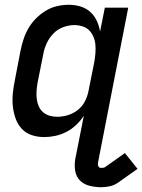

<svg xmlns="http://www.w3.org/2000/svg" viewBox="-20 -562 596 804"><path d="M403 222Q379 222 355 216Q331 210 315 194Q299 178 295 154Q291 130 295 105L331 -77Q317 -56 298.5 -38.5Q280 -21 257.5 -9.5Q235 2 211.5 7Q188 12 165 12Q137 12 112 3.5Q87 -5 70 -24Q53 -43 44.5 -68Q36 -93 33.5 -119.5Q31 -146 34 -174Q37 -202 43 -230L66 -350Q71 -374 78.5 -397.5Q86 -421 99 -443.5Q112 -466 131 -485Q150 -504 172.5 -517.5Q195 -531 219.5 -536.5Q244 -542 268 -542Q293 -542 316.5 -535Q340 -528 357.5 -512.5Q375 -497 385 -475.5Q395 -454 399 -430L419 -530H517L390 121Q389 128 392 134.5Q395 141 403 141Q407 141 412.5 140.5Q418 140 421 137L503 79L556 145L474 203Q458 214 439.5 218Q421 222 403 222ZM220 -73Q242 -73 265 -80Q288 -87 307 -102.5Q326 -118 336.5 -139.5Q347 -161 351 -183L375 -303Q378 -321 379.5 -339Q381 -357 379.5 -374.5Q378 -392 371.5 -407.5Q365 -423 354 -434.5Q343 -446 326 -451.5Q309 -457 291 -457Q268 -457 244 -448Q220 -439 202.5 -420.5Q185 -402 175 -379.5Q165 -357 161 -334L137 -214Q134 -197 133 -180Q132 -163 134 -147Q136 -131 142.5 -116.5Q149 -102 160.5 -92Q172 -82 187.5 -77.5Q203 -73 220 -73Z"/></svg>

Font: Lode Dark Term
Style: Bold Italic
Weight: 700
Italic angle: -11°
Monospace: yes
Designer: Belleve Invis
Foundry: Belleve Invis
Version: Version 29.2.0